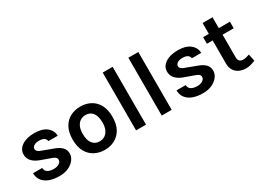

<svg xmlns="http://www.w3.org/2000/svg" viewBox="-27 -1322 2677 1973"><g transform="rotate(-30 1312.0 -336.0)"><path d="M274 14Q204 14 153.8 -5.2Q103.5 -24.5 76.5 -60.8Q49.5 -97 49 -148H158Q159.5 -112 186.5 -95.5Q213.5 -79 260 -79Q285.5 -79 305.2 -86.8Q325 -94.5 336 -107.5Q347 -120.5 347 -136Q347 -156.5 332 -168.2Q317 -180 285 -190L179 -228Q122 -248.5 91.5 -282Q61 -315.5 61 -362Q61 -423.5 116.8 -461.2Q172.5 -499 266 -499Q359 -499 409.8 -458.2Q460.5 -417.5 462 -355H351Q349 -379 328.2 -393Q307.5 -407 266 -407Q228.5 -407 207.2 -391.8Q186 -376.5 186 -356Q186 -321.5 245 -304L360 -261Q416 -242 447 -212Q478 -182 478 -136Q478 -97.5 452.2 -63.2Q426.5 -29 380.5 -7.5Q334.5 14 274 14Z M811.5 14Q745 14 691.2 -14.5Q637.5 -43 606 -99.8Q574.5 -156.5 574.5 -242Q574.5 -329 606 -386Q637.5 -443 691.2 -471Q745 -499 811.5 -499Q877 -499 930.2 -471Q983.5 -443 1015 -386Q1046.5 -329 1046.5 -242Q1046.5 -156.5 1015 -99.8Q983.5 -43 930.2 -14.5Q877 14 811.5 14ZM807.5 -89Q843 -89 870 -106.2Q897 -123.5 912.8 -157.5Q928.5 -191.5 928.5 -242Q928.5 -319 898.2 -358Q868 -397 815.5 -397Q780 -397 752.5 -379.8Q725 -362.5 709.2 -328Q693.5 -293.5 693.5 -242Q693.5 -166 724.2 -127.5Q755 -89 807.5 -89Z M1186.5 0V-686H1304.5V0Z M1491 0V-686H1609V0Z M1976.5 14Q1906.5 14 1856.2 -5.2Q1806 -24.5 1779 -60.8Q1752 -97 1751.5 -148H1860.5Q1862 -112 1889 -95.5Q1916 -79 1962.5 -79Q1988 -79 2007.8 -86.8Q2027.5 -94.5 2038.5 -107.5Q2049.5 -120.5 2049.5 -136Q2049.5 -156.5 2034.5 -168.2Q2019.5 -180 1987.5 -190L1881.5 -228Q1824.5 -248.5 1794 -282Q1763.5 -315.5 1763.5 -362Q1763.5 -423.5 1819.2 -461.2Q1875 -499 1968.5 -499Q2061.5 -499 2112.2 -458.2Q2163 -417.5 2164.5 -355H2053.5Q2051.5 -379 2030.8 -393Q2010 -407 1968.5 -407Q1931 -407 1909.8 -391.8Q1888.5 -376.5 1888.5 -356Q1888.5 -321.5 1947.5 -304L2062.5 -261Q2118.5 -242 2149.5 -212Q2180.5 -182 2180.5 -136Q2180.5 -97.5 2154.8 -63.2Q2129 -29 2083 -7.5Q2037 14 1976.5 14Z M2487 14Q2444 14 2408.2 -2Q2372.5 -18 2351.2 -51Q2330 -84 2330 -135V-614H2448V-139Q2448 -79 2505 -79Q2522.5 -79 2540 -83Q2557.5 -87 2580 -95L2597 -12Q2569 -1 2542.5 6.5Q2516 14 2487 14ZM2262 -407V-485H2580V-407Z"/></g></svg>

Font: Karla ExtraLight
Style: Bold
Weight: 700
Version: Version 2.001